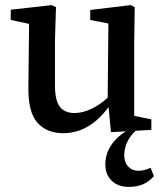

<svg xmlns="http://www.w3.org/2000/svg" viewBox="-20 -508 644 751"><path d="M484 223Q442 223 417 199Q392 175 392 135Q392 103 405.5 76Q419 49 442.5 28Q466 7 495 -6V-12H530Q498 10 482 39Q466 68 466 99Q466 127 481.5 143.5Q497 160 521 160Q533 160 545 157Q557 154 569 148L582 181Q564 202 540 212.5Q516 223 484 223ZM227 13Q163 13 126.5 -28Q90 -69 91 -165L94 -437L120 -409L22 -430V-470L182 -488L199 -480L195 -350V-175Q195 -115 214 -90.5Q233 -66 271 -66Q295 -66 320 -75Q345 -84 370 -101Q395 -118 417 -142L431 -98H411Q386 -62 357 -37Q328 -12 295.5 0.5Q263 13 227 13ZM414 9 403 -107 401 -109 404 -416 333 -430V-469L491 -488L507 -480L505 -350V-55L572 -41V0Z"/></svg>

Font: Source Serif 4 18pt Medium
Style: Regular
Weight: 500
Designer: Frank Grießhammer
Foundry: Adobe Systems Incorporated
Version: Version 4.004;hotconv 1.0.116;makeotfexe 2.5.65601